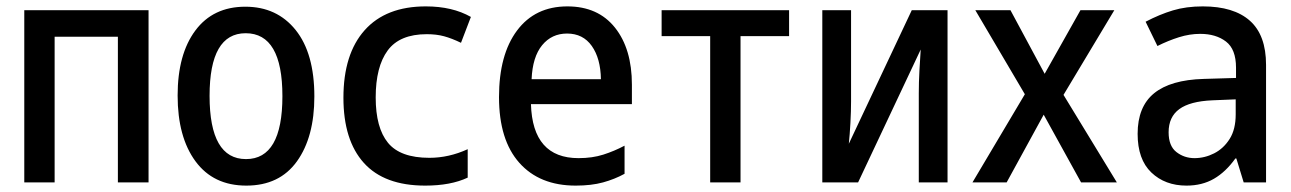

<svg xmlns="http://www.w3.org/2000/svg" viewBox="-20 -571 4040 601"><path d="M56 0V-539H445V0H349V-456H151V0Z M751 10Q648 10 592 -66Q536 -142 536 -272Q536 -401 591.5 -475.5Q647 -550 748 -550Q847 -550 905.5 -477Q964 -404 964 -269Q964 -142 909.5 -66Q855 10 751 10ZM750 -73Q864 -73 864 -270Q864 -467 749 -467Q636 -467 636 -271Q636 -73 750 -73Z M1311 10Q1183 10 1119 -61Q1055 -132 1055 -265Q1055 -402 1121.5 -476.5Q1188 -551 1313 -551Q1396 -551 1454 -518L1423 -437Q1394 -451 1370 -457.5Q1346 -464 1316 -464Q1231 -464 1193.5 -413Q1156 -362 1156 -266Q1156 -171 1194.5 -124Q1233 -77 1324 -77Q1385 -77 1444 -104V-15Q1391 10 1311 10Z M1782 10Q1669 10 1605.5 -61.5Q1542 -133 1542 -267Q1542 -400 1598.5 -475.5Q1655 -551 1756 -551Q1852 -551 1905 -484.5Q1958 -418 1958 -306V-245H1642Q1647 -76 1791 -76Q1834 -76 1868.5 -87Q1903 -98 1935 -115V-27Q1904 -10 1867.5 0Q1831 10 1782 10ZM1644 -323H1861Q1860 -388 1832.5 -427Q1805 -466 1755 -466Q1707 -466 1677 -429.5Q1647 -393 1644 -323Z M2203 0V-458H2051V-539H2450V-458H2298V0Z M2554 0V-539H2644V-254Q2644 -223 2642 -186.5Q2640 -150 2637 -121L2834 -539H2946V0H2856V-279Q2856 -313 2858 -350Q2860 -387 2862 -416L2666 0Z M3024 0 3188 -276 3033 -539H3143L3250 -340L3362 -539H3468L3309 -274L3476 0H3364L3247 -212L3131 0Z M3694 10Q3627 10 3584 -31Q3541 -72 3541 -152Q3541 -237 3592.5 -279Q3644 -321 3748 -324L3849 -327V-359Q3849 -417 3817.5 -441Q3786 -465 3737 -465Q3704 -465 3670.5 -454.5Q3637 -444 3603 -427L3566 -503Q3610 -526 3651.5 -538.5Q3693 -551 3745 -551Q3842 -551 3892.5 -506Q3943 -461 3943 -368V0H3873L3850 -75H3847Q3817 -33 3780 -11.5Q3743 10 3694 10ZM3719 -76Q3751 -76 3780.5 -91Q3810 -106 3829 -136Q3848 -166 3848 -213V-260L3775 -257Q3705 -254 3671.5 -229.5Q3638 -205 3638 -157Q3638 -114 3662.5 -95Q3687 -76 3719 -76Z"/></svg>

Font: Noto Sans Mono ExtraCondensed Medium
Style: Regular
Weight: 500
Width: 2
Designer: Monotype Design Team
Foundry: Monotype Imaging Inc.
Version: Version 2.014